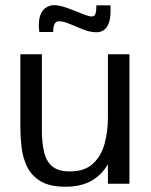

<svg xmlns="http://www.w3.org/2000/svg" viewBox="-20 -709 582 741"><path d="M232.9 11.7Q171.9 11.7 136.7 -9.5Q101.6 -30.8 84.7 -65.4Q67.9 -100.1 63.2 -140.4Q58.6 -180.7 58.6 -218.8V-499.5H141.6V-207.5Q141.6 -155.3 150.9 -119.4Q160.2 -83.5 183.6 -65.4Q207 -47.4 249.5 -47.4Q305.7 -47.4 337.6 -76.2Q369.6 -105 383.1 -152.6Q396.5 -200.2 396.5 -255.4V-499.5H479.5V0H396.5V-75.2Q372.1 -33.2 331.8 -10.7Q291.5 11.7 232.9 11.7ZM353 -584.5Q328.1 -584.5 301.5 -595Q274.9 -605.5 250.2 -616.2Q225.6 -627 206.5 -627Q196.8 -627 190.9 -617.2Q185.1 -607.4 185.1 -585.4H131.8Q130.9 -592.3 130.4 -598.6Q129.9 -605 129.9 -610.8Q129.9 -641.1 138.9 -658.2Q147.9 -675.3 161.6 -682.1Q175.3 -689 188 -689Q205.6 -689 226.6 -682.4Q247.6 -675.8 268.6 -667.2Q289.6 -658.7 306.9 -652.1Q324.2 -645.5 334.5 -645.5Q345.2 -645.5 348.6 -656.5Q352.1 -667.5 352.1 -688.5H406.2Q406.7 -683.1 406.7 -678Q406.7 -672.9 406.7 -668Q406.7 -637.7 399.7 -619.4Q392.6 -601.1 380.6 -592.8Q368.7 -584.5 353 -584.5Z"/></svg>

Font: Pontano Sans
Style: Regular
Weight: 400
Designer: Vernon Adams
Foundry: Vernon Adams
Version: Version 2.001